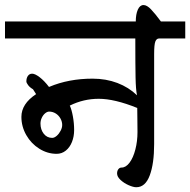

<svg xmlns="http://www.w3.org/2000/svg" viewBox="-30 -704 769 777"><path d="M519.5 -617.2Q519.5 -646.5 527.8 -665Q536.1 -683.6 550.8 -683.6Q564.5 -683.6 581.3 -666Q598.1 -648.4 621.1 -617.2H719.7V-548.3H613.8Q603.5 -548.3 598.6 -535.9Q593.8 -523.4 593.8 -485.4V-121.1Q593.8 -41.5 575.9 6.1Q558.1 53.7 521.5 53.7Q509.3 53.7 490.5 45.4Q471.7 37.1 457.8 24.2Q443.8 11.2 443.8 -2Q443.8 -12.7 449 -19.3Q454.1 -25.9 461.9 -25.9Q479.5 -25.9 494.4 -45.9Q509.3 -65.9 517.8 -99.1Q526.4 -132.3 526.4 -169.4L525.9 -223.6Q525.4 -238.3 525.4 -267.1Q433.6 -304.2 369.6 -304.2Q308.1 -304.2 252.9 -276.9H252.4Q259.8 -261.2 264.9 -233.4Q270 -205.6 270 -177.7Q270 -151.4 261.2 -129.4Q252.4 -107.4 236.3 -94.5Q220.2 -81.5 199.2 -81.5Q162.1 -81.5 129.2 -102.1Q96.2 -122.6 76.4 -157.2Q56.6 -191.9 56.6 -231Q56.6 -283.7 115.7 -322.8H116.2L103.5 -342.8Q90.8 -350.1 83.7 -359.6Q76.7 -369.1 76.7 -374.5Q76.7 -388.2 83 -397Q89.4 -405.8 100.1 -405.8Q111.8 -405.8 130.6 -391.4Q149.4 -377 168 -352.5H169.4Q248 -385.7 344.7 -385.7Q398.9 -385.7 445.1 -368.2Q491.2 -350.6 524.4 -318.4Q519.5 -341.8 518.6 -390.4Q517.6 -439 517.6 -548.3H-9.8V-617.2ZM168.9 -252.4Q161.1 -252.4 152.8 -245.6Q144.5 -238.8 139.2 -227.5Q133.8 -216.3 133.8 -204.1Q133.8 -179.7 147 -162.8Q160.2 -146 181.2 -146Q189.9 -146 199.5 -154.3Q209 -162.6 215.3 -174.8Q221.7 -187 221.7 -198.2Q221.7 -211.9 214.6 -224.6Q207.5 -237.3 195.3 -244.9Q183.1 -252.4 168.9 -252.4Z"/></svg>

Font: Dekko
Style: Regular
Weight: 400
Designer: Multiple
Foundry: Sorkin Type
Version: Version 2.001